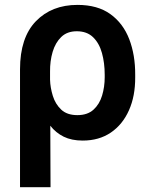

<svg xmlns="http://www.w3.org/2000/svg" viewBox="-20 -573 625 796"><path d="M63 203.1V-285.6Q63 -417 128.7 -484.9Q194.3 -552.7 301.3 -552.7Q384.8 -552.7 437.7 -514.4Q490.7 -476.1 515.9 -410.4Q541 -344.7 540.5 -262.7V-252.9Q541 -174.8 514.6 -115.7Q488.3 -56.6 439.5 -23.4Q390.6 9.8 322.8 9.8Q276.9 9.8 244.1 -6.3Q211.4 -22.5 188.5 -51.8L189.5 203.1ZM187.5 -242.2Q188.5 -209.5 199 -175.5Q209.5 -141.6 233.6 -118.7Q257.8 -95.7 300.8 -95.7Q342.8 -95.7 367.7 -118.4Q392.6 -141.1 403.3 -177Q414.1 -212.9 414.1 -252.9V-262.7Q414.1 -312.5 402.6 -353.5Q391.1 -394.5 365.7 -418.9Q340.3 -443.4 298.3 -443.4Q258.3 -443.4 233.9 -419.7Q209.5 -396 198.2 -357.9Q187 -319.8 187.5 -276.4Z"/></svg>

Font: Inter Semi Bold
Style: Regular
Weight: 600
Designer: Rasmus Andersson
Foundry: rsms
Version: Version 4.000;git-e0f93cc